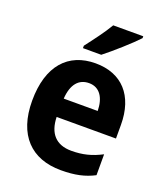

<svg xmlns="http://www.w3.org/2000/svg" viewBox="-142 -862 830 967"><g transform="rotate(20 273.0 -378.0)"><path d="M458 -756V-766H297C271 -721 226 -662 193 -619V-606H291C340 -644 424 -719 458 -756ZM280 -556C134 -556 43 -458 43 -270C43 -86 140 10 298 10C374 10 426 -2 476 -28V-140C422 -112 375 -100 314 -100C232 -100 189 -148 187 -235H505V-308C505 -465 421 -556 280 -556ZM283 -451C341 -451 370 -403 371 -334H189C194 -413 229 -451 283 -451Z"/></g></svg>

Font: Noto Sans Devanagari SemiCondensed
Style: Bold
Weight: 700
Width: 4
Designer: Jelle Bosma - Monotype Design Team
Foundry: Monotype Imaging Inc.
Version: Version 2.004